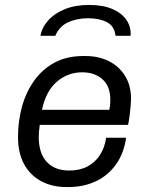

<svg xmlns="http://www.w3.org/2000/svg" viewBox="-20 -748 603 778"><path d="M250 10Q191 10 146.5 -14Q102 -38 77.5 -83Q53 -128 53 -193Q53 -257 69 -315.5Q85 -374 118 -420.5Q151 -467 200.5 -494Q250 -521 318 -521H326Q379 -521 420.5 -500.5Q462 -480 486.5 -441Q511 -402 511 -347Q511 -338 509.5 -320.5Q508 -303 505.5 -282Q503 -261 499 -242H141Q139 -228 138 -215Q137 -202 137 -193Q137 -127 169.5 -92Q202 -57 261 -57Q304 -57 335.5 -74Q367 -91 386 -121.5Q405 -152 410 -190H491Q482 -126 449.5 -81Q417 -36 367.5 -13Q318 10 257 10ZM150 -303H423Q426 -319 426.5 -328Q427 -337 427 -344Q427 -398 395.5 -426.5Q364 -455 313 -455Q255 -455 210.5 -417Q166 -379 150 -303ZM144 -603Q150 -637 175.5 -665.5Q201 -694 243 -711Q285 -728 341 -728Q398 -728 436.5 -711Q475 -694 493.5 -665.5Q512 -637 509 -603H448Q444 -642 413.5 -658Q383 -674 337 -674Q292 -674 256.5 -658Q221 -642 204 -603Z"/></svg>

Font: Chivo Medium Light
Style: Italic
Weight: 300
Italic angle: -8.05°
Version: Version 2.002